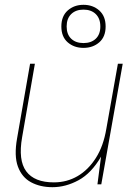

<svg xmlns="http://www.w3.org/2000/svg" viewBox="-20 -766 556 798"><path d="M198 12Q147 12 109 -8.5Q71 -29 54.5 -73.5Q38 -118 51 -191L105 -501H125L72 -196Q55 -100 89 -54Q123 -8 204 -8Q258 -8 302.5 -34Q347 -60 378.5 -109.5Q410 -159 422 -231L470 -501H490L401 0H385L400 -115Q360 -46 306.5 -17Q253 12 198 12ZM327 -567Q288 -567 261.5 -590Q235 -613 235 -656Q235 -699 261.5 -722.5Q288 -746 327 -746Q366 -746 392.5 -722.5Q419 -699 419 -656Q419 -613 392.5 -590Q366 -567 327 -567ZM327 -587Q359 -587 378 -605Q397 -623 397 -656Q397 -689 378 -707.5Q359 -726 327 -726Q295 -726 276 -707.5Q257 -689 257 -656Q257 -623 276 -605Q295 -587 327 -587Z"/></svg>

Font: DM Sans 18pt Thin
Style: Italic
Weight: 250
Italic angle: -10°
Designer: Colophon Foundry, Jonny Pinhorn
Foundry: Colophon Foundry
Version: Version 4.004;gftools[0.9.30]